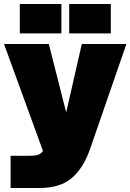

<svg xmlns="http://www.w3.org/2000/svg" viewBox="-20 -740 652 960"><path d="M33 39H125Q155 39 170 34Q185 29 195 15L0 -520H224L311 -178L389 -520H612L430 6Q396 102 338 151Q280 200 178 200H33ZM79 -720H287V-573H79ZM326 -720H534V-573H326Z"/></svg>

Font: Aspekta 1000
Style: Regular
Weight: 1000
Designer: Ivo Dolenc
Version: Version 2.000